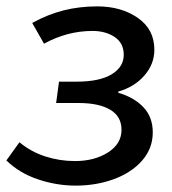

<svg xmlns="http://www.w3.org/2000/svg" viewBox="-28 -569 539 602"><path d="M-8 -66 33 -123Q69 -93 114 -78.5Q159 -64 207 -64Q268 -64 310.5 -91Q353 -118 353 -162Q353 -204 317.5 -225Q282 -246 219 -246H148L157 -313H213Q284 -313 322 -336Q360 -359 360 -397Q360 -434 331.5 -453Q303 -472 262 -472Q183 -472 110 -432L73 -497Q122 -524 171.5 -536.5Q221 -549 277 -549Q352 -549 404 -513Q456 -477 456 -413Q456 -368 424.5 -332Q393 -296 343 -282V-278Q392 -264 421.5 -233Q451 -202 451 -154Q451 -104 418 -66Q385 -28 329.5 -7.5Q274 13 209 13Q150 13 91.5 -6.5Q33 -26 -8 -66Z"/></svg>

Font: Nebula Sans Medium
Style: Regular
Weight: 500
Italic angle: -9°
Designer: Paul D. Hunt for Adobe (as Source Sans)
Foundry: Nebula Entertainment & Broadcasting LLC
Version: Version 1.010